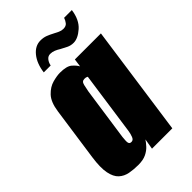

<svg xmlns="http://www.w3.org/2000/svg" viewBox="-204 -727 808 808"><g transform="rotate(-45 200.5 -323.0)"><path d="M121 8Q94 8 70 3.5Q46 -1 29 -16.5Q12 -32 5.5 -64.5Q-1 -97 7 -153L41 -391Q48 -440 70 -463Q92 -486 118 -493Q144 -500 162 -500Q202 -500 218 -486Q234 -472 241 -459L246 -495H401L331 0H210L218 -47Q210 -35 198.5 -22.5Q187 -10 168.5 -1Q150 8 121 8ZM169 -81Q175 -81 179 -84.5Q183 -88 185.5 -94.5Q188 -101 190 -108.5Q192 -116 193 -123.5Q194 -131 195 -138L233 -405Q231 -406 229 -407Q227 -408 224 -408.5Q221 -409 217 -409Q209 -409 204.5 -405Q200 -401 197.5 -390.5Q195 -380 191 -359L157 -123Q156 -112 155.5 -104Q155 -96 156 -91Q157 -86 160 -83.5Q163 -81 169 -81ZM292 -548Q275 -548 261 -555Q247 -562 234 -569Q223 -576 212 -580.5Q201 -585 189 -585Q176 -585 167.5 -574.5Q159 -564 156 -549H115Q121 -596 144.5 -625Q168 -654 200 -654Q218 -654 232 -648.5Q246 -643 259 -636Q270 -630 281 -625Q292 -620 303 -620Q319 -620 326.5 -629.5Q334 -639 338 -651H384Q377 -600 347.5 -574Q318 -548 292 -548Z"/></g></svg>

Font: Alumni Sans Black
Style: Italic
Weight: 900
Italic angle: -8°
Version: Version 1.016